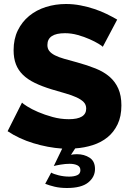

<svg xmlns="http://www.w3.org/2000/svg" viewBox="-20 -736 655 960"><path d="M236 127Q247 134 273 140.5Q299 147 326 147Q350 147 366 140Q382 133 382 115Q382 98 367 90.5Q352 83 328 83Q307 83 283.5 87Q260 91 249 94L291 7Q219 2 147 -20Q75 -42 18 -80L90 -223Q94 -218 116 -204Q138 -190 170.5 -176Q203 -162 243 -151Q283 -140 324 -140Q411 -140 411 -193Q411 -213 398 -226Q385 -239 362 -249.5Q339 -260 307.5 -269Q276 -278 239 -289Q190 -304 154 -321.5Q118 -339 94.5 -362Q71 -385 59.5 -415Q48 -445 48 -485Q48 -541 69 -584Q90 -627 126 -656.5Q162 -686 209.5 -701Q257 -716 310 -716Q347 -716 383 -709Q419 -702 452 -691Q485 -680 513.5 -666Q542 -652 566 -638L494 -502Q491 -506 473 -517Q455 -528 428 -540Q401 -552 369 -561Q337 -570 305 -570Q217 -570 217 -511Q217 -493 226.5 -481Q236 -469 254.5 -459.5Q273 -450 301 -442Q329 -434 366 -424Q417 -410 458 -393.5Q499 -377 527.5 -352.5Q556 -328 571.5 -293Q587 -258 587 -209Q587 -154 568 -114.5Q549 -75 517.5 -49.5Q486 -24 444 -10.5Q402 3 356 6L335 38Q348 35 365 35Q401 35 428 52.5Q455 70 455 109Q455 149 421 176.5Q387 204 315 204Q280 204 253 197.5Q226 191 206 183Z"/></svg>

Font: Boldmen
Style: Bold
Weight: 700
Designer: Matt McInerney, Pablo Impallari, Rodrigo Fuenzalida
Foundry: LIVING CONCEPT
Version: Version 1.000